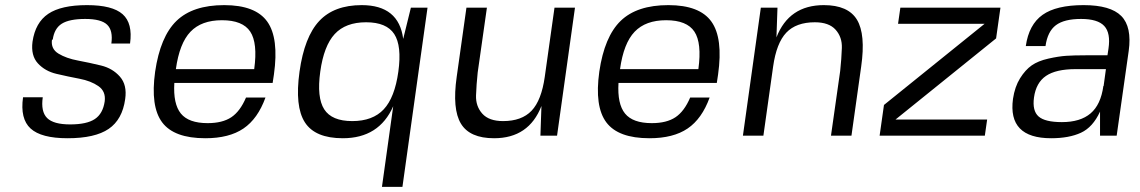

<svg xmlns="http://www.w3.org/2000/svg" viewBox="-20 -530 4452 750"><path d="M186 -375H183Q178 -339 208.5 -320.5Q239 -302 284.5 -293.5Q330 -285 375 -274Q420 -263 448.5 -230.5Q477 -198 469 -143Q458 -63 404.5 -26.5Q351 10 244 10Q141 10 99.5 -28Q58 -66 70 -150H147Q139 -94 164 -69Q189 -44 254 -44Q319 -44 350.5 -65Q382 -86 389 -134Q394 -173 364.5 -193.5Q335 -214 290 -222.5Q245 -231 200.5 -241.5Q156 -252 128 -282.5Q100 -313 107 -367Q118 -442 168.5 -476Q219 -510 320 -510Q419 -510 459 -474.5Q499 -439 488 -360H415Q422 -411 398.5 -433.5Q375 -456 313 -456Q251 -456 221.5 -437.5Q192 -419 186 -375Z M661 -206Q656 -124 686.5 -86.5Q717 -49 791 -49Q849 -49 883.5 -72Q918 -95 941 -149H1017Q987 -66 931 -28Q875 10 782 10Q660 10 613.5 -52Q567 -114 586 -250Q606 -387 669.5 -448.5Q733 -510 856 -510Q978 -510 1024 -445.5Q1070 -381 1050 -239L1045 -206ZM973 -260Q987 -362 957.5 -406.5Q928 -451 847 -451Q767 -451 724 -406Q681 -361 667 -260Z M1473 200H1472L1516 -115Q1461 10 1319 10Q1211 10 1171 -52Q1131 -114 1150 -250Q1169 -386 1227 -448Q1285 -510 1393 -510Q1538 -510 1555 -378L1585 -500H1650L1552 200ZM1287.5 -397Q1245 -351 1231 -250Q1217 -149 1246.5 -103Q1276 -57 1356 -57Q1436 -57 1479 -103Q1522 -149 1536 -250Q1550 -351 1520 -397Q1490 -443 1410 -443Q1330 -443 1287.5 -397Z M2108 -230 2146 -500H2226L2156 0H2091L2095 -116Q2046 10 1910 10Q1815 10 1780.5 -47Q1746 -104 1764 -230L1802 -500H1882L1846 -247Q1841 -200 1839.5 -157.5Q1838 -115 1864 -86Q1890 -57 1945 -57Q2018 -57 2056.5 -97.5Q2095 -138 2108 -230Z M2396 -206Q2391 -124 2421.5 -86.5Q2452 -49 2526 -49Q2584 -49 2618.5 -72Q2653 -95 2676 -149H2752Q2722 -66 2666 -28Q2610 10 2517 10Q2395 10 2348.5 -52Q2302 -114 2321 -250Q2341 -387 2404.5 -448.5Q2468 -510 2591 -510Q2713 -510 2759 -445.5Q2805 -381 2785 -239L2780 -206ZM2708 -260Q2722 -362 2692.5 -406.5Q2663 -451 2582 -451Q2502 -451 2459 -406Q2416 -361 2402 -260Z M3198 -510Q3293 -510 3327.5 -453Q3362 -396 3344 -270L3306 0H3226L3262 -253Q3267 -300 3268.5 -342.5Q3270 -385 3244 -414Q3218 -443 3163 -443Q3090 -443 3051.5 -402.5Q3013 -362 3000 -270L2962 0H2882L2952 -500H3017L3013 -384Q3062 -510 3198 -510Z M3478 -63H3836L3827 0H3416L3433 -120L3826 -437H3488L3497 -500H3888L3871 -380Z M4086 10Q3916 10 3937 -144Q3944 -191 3964.5 -224Q3985 -257 4010 -274.5Q4035 -292 4075 -301Q4115 -310 4145 -312Q4175 -314 4221 -314H4306L4310 -340Q4319 -401 4293.5 -428.5Q4268 -456 4203 -456Q4137 -456 4104.5 -431.5Q4072 -407 4064 -350H3987Q3999 -434 4052.5 -472Q4106 -510 4213 -510Q4318 -510 4360 -467.5Q4402 -425 4389 -331L4342 0H4277V-94Q4249 -33 4202.5 -11.5Q4156 10 4086 10ZM4290 -194H4291L4300 -260H4182Q4105 -260 4066 -233.5Q4027 -207 4019 -149Q4012 -97 4037 -75Q4062 -53 4128 -53Q4200 -53 4240 -87Q4280 -121 4290 -194Z"/></svg>

Font: Fivo Sans Modern
Style: Italic
Weight: 400
Designer: Alexander Slobzheninov
Foundry: Alexander Slobzheninov
Version: 1.0